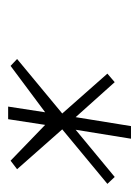

<svg xmlns="http://www.w3.org/2000/svg" viewBox="45 -759 342 472"><g transform="rotate(90 216.0 -523.0)"><path d="M125 -394 142 -378 256 -463 242 -372H273L287 -463L375 -378L396 -394L298 -505L432 -616L415 -634L299 -538L321 -674H290L268 -538L182 -634L161 -616L259 -505Z"/></g></svg>

Font: Charger Sport
Style: HLExtObl
Weight: 100
Designer: Jasper
Foundry: Cannot Into Space Fonts
Version: Version 1.1